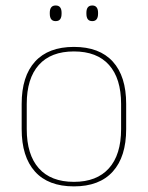

<svg xmlns="http://www.w3.org/2000/svg" viewBox="-20 -668 539 700"><path d="M249.5 11.5Q156 11.5 107.5 -42.5Q59 -96.5 59 -197.5V-289Q59 -390 107.8 -443.5Q156.5 -497 249.5 -497Q342.5 -497 391.2 -443.5Q440 -390 440 -289V-197.5Q440 -96.5 391.2 -42.5Q342.5 11.5 249.5 11.5ZM249.5 -5Q333 -5 377.2 -54.5Q421.5 -104 421.5 -197.5V-289Q421.5 -382 377.5 -431.2Q333.5 -480.5 249.5 -480.5Q165.5 -480.5 121.5 -431.2Q77.5 -382 77.5 -289V-197.5Q77.5 -104 121.5 -54.5Q165.5 -5 249.5 -5ZM183 -591Q172 -591 166.8 -597.8Q161.5 -604.5 161.5 -618.5V-621.5Q161.5 -634.5 166.8 -641.2Q172 -648 183 -648Q194 -648 199.2 -641.2Q204.5 -634.5 204.5 -621.5V-618.5Q204.5 -604.5 199.2 -597.8Q194 -591 183 -591ZM316.5 -591Q305.5 -591 300.2 -597.8Q295 -604.5 295 -618.5V-621.5Q295 -634.5 300.2 -641.2Q305.5 -648 316.5 -648Q327 -648 332.2 -641.2Q337.5 -634.5 337.5 -621.5V-618.5Q337.5 -604.5 332.2 -597.8Q327 -591 316.5 -591Z"/></svg>

Font: Anek Gujarati Medium Thin
Style: Regular
Weight: 250
Version: Version 1.003